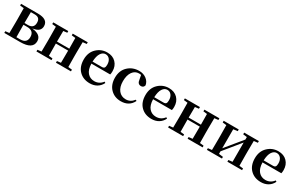

<svg xmlns="http://www.w3.org/2000/svg" viewBox="168 -1797 4691 3059"><g transform="rotate(30 2513.0 -267.5)"><path d="M240 -37H309Q432 -37 432 -149Q432 -265 306 -265H238V-235Q238 -151 240 -37ZM308 -498H240Q238 -390 238 -297H302Q410 -297 410 -400Q410 -450 385.5 -474Q361 -498 308 -498ZM39 -535H347Q534 -535 534 -408Q534 -360 502.5 -328.5Q471 -297 389 -284Q561 -266 561 -146Q561 0 330 0H39V-31L110 -39Q112 -153 112 -235V-300Q112 -382 110 -496L39 -504Z M1265 -504 1194 -496Q1192 -382 1192 -300V-235Q1192 -153 1194 -39L1265 -31V0H989V-31L1059 -39Q1061 -153 1061 -264H835Q835 -153 837 -39L907 -31V0H630V-31L701 -39Q703 -153 703 -235V-300Q703 -382 701 -496L630 -504V-535H907V-504L837 -496Q835 -384 835 -300H1061Q1061 -386 1059 -496L989 -504V-535H1265Z M1485 -307H1656Q1689 -307 1701 -324Q1713 -341 1713 -381Q1713 -441 1684 -477.5Q1655 -514 1609 -514Q1558 -514 1523.5 -462.5Q1489 -411 1485 -307ZM1831 -270H1485Q1488 -160 1536.5 -105Q1585 -50 1662 -50Q1755 -50 1812 -127L1832 -113Q1802 -51 1746.5 -17.5Q1691 16 1617 16Q1496 16 1421 -59.5Q1346 -135 1346 -268Q1346 -397 1426.5 -474Q1507 -551 1618 -551Q1719 -551 1778.5 -489.5Q1838 -428 1838 -332Q1838 -294 1831 -270Z M2276 -431 2261 -509Q2245 -514 2222 -514Q2149 -514 2104.5 -451.5Q2060 -389 2060 -279Q2060 -172 2109.5 -111Q2159 -50 2241 -50Q2329 -50 2385 -125L2406 -114Q2342 16 2188 16Q2072 16 1997 -60Q1922 -136 1922 -266Q1922 -397 2004 -474Q2086 -551 2206 -551Q2284 -551 2339.5 -508.5Q2395 -466 2406 -401Q2393 -354 2348 -354Q2284 -354 2276 -431Z M2620 -307H2791Q2824 -307 2836 -324Q2848 -341 2848 -381Q2848 -441 2819 -477.5Q2790 -514 2744 -514Q2693 -514 2658.5 -462.5Q2624 -411 2620 -307ZM2966 -270H2620Q2623 -160 2671.5 -105Q2720 -50 2797 -50Q2890 -50 2947 -127L2967 -113Q2937 -51 2881.5 -17.5Q2826 16 2752 16Q2631 16 2556 -59.5Q2481 -135 2481 -268Q2481 -397 2561.5 -474Q2642 -551 2753 -551Q2854 -551 2913.5 -489.5Q2973 -428 2973 -332Q2973 -294 2966 -270Z M3687 -504 3616 -496Q3614 -382 3614 -300V-235Q3614 -153 3616 -39L3687 -31V0H3411V-31L3481 -39Q3483 -153 3483 -264H3257Q3257 -153 3259 -39L3329 -31V0H3052V-31L3123 -39Q3125 -153 3125 -235V-300Q3125 -382 3123 -496L3052 -504V-535H3329V-504L3259 -496Q3257 -384 3257 -300H3483Q3483 -386 3481 -496L3411 -504V-535H3687Z M4413 -504 4342 -496Q4340 -382 4340 -300V-235Q4340 -153 4342 -39L4413 -31V0H4143V-31L4215 -40V-394L3965 -88V-41L4043 -31V0H3766V-31L3837 -39Q3839 -153 3839 -235V-300Q3839 -382 3837 -496L3766 -504V-535H4043V-504L3965 -494V-144L4215 -449V-495L4143 -504V-535H4413Z M4633 -307H4804Q4837 -307 4849 -324Q4861 -341 4861 -381Q4861 -441 4832 -477.5Q4803 -514 4757 -514Q4706 -514 4671.5 -462.5Q4637 -411 4633 -307ZM4979 -270H4633Q4636 -160 4684.5 -105Q4733 -50 4810 -50Q4903 -50 4960 -127L4980 -113Q4950 -51 4894.5 -17.5Q4839 16 4765 16Q4644 16 4569 -59.5Q4494 -135 4494 -268Q4494 -397 4574.5 -474Q4655 -551 4766 -551Q4867 -551 4926.5 -489.5Q4986 -428 4986 -332Q4986 -294 4979 -270Z"/></g></svg>

Font: Swei Spring CJKtc
Style: Bold
Weight: 700
Version: Version 1.021